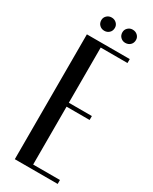

<svg xmlns="http://www.w3.org/2000/svg" viewBox="-214 -881 743 931"><g transform="rotate(30 158.0 -415.0)"><path d="M291 -699V-677H141V-368H270V-346H141V-22H291V0H51V-699ZM77 -794Q77 -809 88 -819.5Q99 -830 115 -830Q131 -830 142 -819.5Q153 -809 153 -794Q153 -777 142 -766.5Q131 -756 115 -756Q99 -756 88 -766.5Q77 -777 77 -794ZM195 -794Q195 -809 206 -819.5Q217 -830 232 -830Q249 -830 260 -819.5Q271 -809 271 -794Q271 -777 260 -766.5Q249 -756 232 -756Q217 -756 206 -766.5Q195 -777 195 -794Z"/></g></svg>

Font: Moniqa SemBd Heading
Style: Regular
Weight: 600
Designer: Rajesh Rajput
Foundry: Rajesh Rajput
Version: Version 1.000